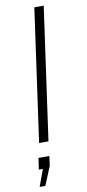

<svg xmlns="http://www.w3.org/2000/svg" viewBox="-104 -758 464 1028"><g transform="rotate(-10 128.0 -244.0)"><path d="M214 -720 113 0H62L163 -720ZM58 140H36L45 78H104L97 130L55 232H24Z"/></g></svg>

Font: Chivo Thin Italic
Style: Regular
Weight: 100
Italic angle: -8.05°
Designer: Hector Gatti
Foundry: Omnibus-Type
Version: Version 1.007